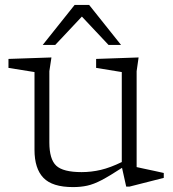

<svg xmlns="http://www.w3.org/2000/svg" viewBox="-20 -752 704 782"><path d="M181 -172Q181 -103.5 209 -77.2Q237 -51 312.5 -51Q352 -51 391 -60.2Q430 -69.5 476 -92V-458.5L371.5 -475.5V-512L544.5 -518L536.5 -462V-71.5Q542.5 -70 565.2 -65.2Q588 -60.5 612.2 -55.2Q636.5 -50 647 -47.5V-27.5L507.5 8H494L477 -68.5Q426.5 -35.5 394 -18.5Q361.5 -1.5 335.2 4.2Q309 10 277.5 10Q193 10 156.8 -27.8Q120.5 -65.5 120.5 -142V-458.5L14.5 -475.5V-512L189.5 -518L181 -462ZM154 -569 284 -732H343L473 -569H422L313.5 -684.5L205 -569Z"/></svg>

Font: Newsreader 6pt Light
Style: Regular
Weight: 300
Designer: Hugues Gentile
Foundry: Production Type
Version: Version 1.003; ttfautohint (v1.8.3)